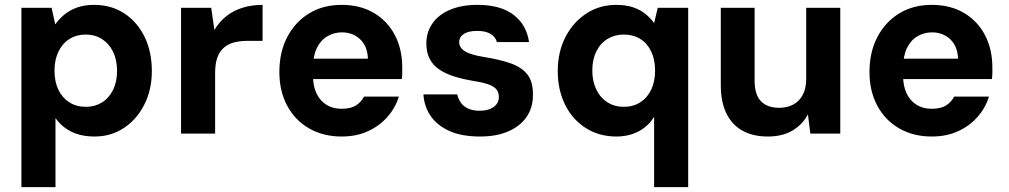

<svg xmlns="http://www.w3.org/2000/svg" viewBox="-20 -549 4145 789"><path d="M68 220V-517H192L207 -449Q223 -471 244.5 -489Q266 -507 296.5 -518Q327 -529 366 -529Q438 -529 491.5 -493.5Q545 -458 574.5 -397Q604 -336 604 -257Q604 -180 573 -119Q542 -58 489 -23Q436 12 369 12Q313 12 273 -8Q233 -28 208 -64V220ZM333 -110Q370 -110 399 -128Q428 -146 444.5 -179.5Q461 -213 461 -258Q461 -303 444.5 -336.5Q428 -370 399 -388.5Q370 -407 333 -407Q294 -407 265 -388.5Q236 -370 220 -336.5Q204 -303 204 -259Q204 -213 220 -180Q236 -147 265 -128.5Q294 -110 333 -110Z M724 0V-517H848L861 -426Q881 -459 909.5 -482Q938 -505 976 -517Q1014 -529 1059 -529V-381H995Q967 -381 943 -375Q919 -369 901 -354Q883 -339 873.5 -313.5Q864 -288 864 -249V0Z M1384 12Q1308 12 1250 -21.5Q1192 -55 1160 -115Q1128 -175 1128 -253Q1128 -334 1160 -396Q1192 -458 1249.5 -493.5Q1307 -529 1384 -529Q1461 -529 1517 -495.5Q1573 -462 1603 -404Q1633 -346 1633 -272Q1633 -262 1633 -249.5Q1633 -237 1631 -224H1227V-308H1492Q1490 -359 1460 -387.5Q1430 -416 1385 -416Q1352 -416 1324.5 -399.5Q1297 -383 1281.5 -350.5Q1266 -318 1266 -268V-239Q1266 -197 1280 -166.5Q1294 -136 1320.5 -119Q1347 -102 1383 -102Q1421 -102 1442.5 -115.5Q1464 -129 1476 -152H1619Q1605 -106 1572 -68.5Q1539 -31 1491.5 -9.5Q1444 12 1384 12Z M1953 12Q1878 12 1827.5 -10.5Q1777 -33 1750 -72Q1723 -111 1720 -161H1859Q1863 -143 1873.5 -127.5Q1884 -112 1903.5 -103Q1923 -94 1951 -94Q1977 -94 1994.5 -101.5Q2012 -109 2021 -121.5Q2030 -134 2030 -150Q2030 -172 2018 -184Q2006 -196 1983.5 -203.5Q1961 -211 1928 -216Q1885 -223 1849 -234Q1813 -245 1786.5 -262.5Q1760 -280 1746 -306.5Q1732 -333 1732 -371Q1732 -416 1756.5 -452Q1781 -488 1828.5 -508.5Q1876 -529 1942 -529Q2037 -529 2090.5 -488Q2144 -447 2154 -376H2022Q2016 -398 1995.5 -410Q1975 -422 1941 -422Q1905 -422 1886 -409.5Q1867 -397 1867 -375Q1867 -361 1877 -349.5Q1887 -338 1909 -329.5Q1931 -321 1968 -315Q2036 -304 2080.5 -288Q2125 -272 2148 -242Q2171 -212 2170 -158Q2170 -106 2143.5 -68Q2117 -30 2068.5 -9Q2020 12 1953 12Z M2668 220V-69Q2643 -29 2603 -8.5Q2563 12 2513 12Q2442 12 2387 -23Q2332 -58 2302 -119Q2272 -180 2272 -257Q2272 -335 2303.5 -396.5Q2335 -458 2389.5 -493.5Q2444 -529 2512 -529Q2552 -529 2581.5 -519Q2611 -509 2632 -492Q2653 -475 2668 -454L2683 -517H2808V220ZM2543 -110Q2582 -110 2611 -128.5Q2640 -147 2656 -180.5Q2672 -214 2672 -259Q2672 -304 2656 -337.5Q2640 -371 2611 -389Q2582 -407 2543 -407Q2506 -407 2476.5 -389Q2447 -371 2430.5 -337.5Q2414 -304 2414 -259Q2414 -215 2430.5 -181Q2447 -147 2476.5 -128.5Q2506 -110 2543 -110Z M3136 12Q3074 12 3031 -12Q2988 -36 2965 -83Q2942 -130 2942 -200V-517H3081V-217Q3081 -160 3107 -133Q3133 -106 3183 -106Q3214 -106 3239 -119Q3264 -132 3278.5 -158.5Q3293 -185 3293 -224V-517H3433V0H3310L3300 -79Q3278 -37 3236.5 -12.5Q3195 12 3136 12Z M3809 12Q3733 12 3675 -21.5Q3617 -55 3585 -115Q3553 -175 3553 -253Q3553 -334 3585 -396Q3617 -458 3674.5 -493.5Q3732 -529 3809 -529Q3886 -529 3942 -495.5Q3998 -462 4028 -404Q4058 -346 4058 -272Q4058 -262 4058 -249.5Q4058 -237 4056 -224H3652V-308H3917Q3915 -359 3885 -387.5Q3855 -416 3810 -416Q3777 -416 3749.5 -399.5Q3722 -383 3706.5 -350.5Q3691 -318 3691 -268V-239Q3691 -197 3705 -166.5Q3719 -136 3745.5 -119Q3772 -102 3808 -102Q3846 -102 3867.5 -115.5Q3889 -129 3901 -152H4044Q4030 -106 3997 -68.5Q3964 -31 3916.5 -9.5Q3869 12 3809 12Z"/></svg>

Font: DM Sans 11pt ExtraBold
Style: Regular
Weight: 800
Version: Version 4.004;gftools[0.9.30]